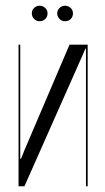

<svg xmlns="http://www.w3.org/2000/svg" viewBox="-20 -651 366 671"><path d="M223 -495 65.2 -125.5 53.4 -96.2H50.8V-126.2V-495H44.8V0H65.4L265.5 -451.1L278.4 -480.8H280.4V-450.8V0H286.4V-495ZM91.2 -604.4Q91.2 -592.9 99.2 -584.8Q107.1 -576.8 118.2 -576.8Q130.4 -576.8 138.3 -584.7Q146.2 -592.6 146.2 -604.4Q146.2 -615.5 138 -623.2Q129.8 -631 118.2 -631Q107.1 -631 99.2 -623.2Q91.2 -615.5 91.2 -604.4ZM180 -604.4Q180 -593.2 187.9 -585Q195.9 -576.8 207.4 -576.8Q219.1 -576.8 227.1 -584.5Q235 -592.2 235 -604.4Q235 -615.5 226.8 -623.2Q218.5 -631 207.4 -631Q195.9 -631 187.9 -623.1Q180 -615.1 180 -604.4Z"/></svg>

Font: Moniqa Black
Style: Regular
Weight: 900
Designer: Rajesh Rajput
Foundry: Rajesh Rajput
Version: Version 1.000